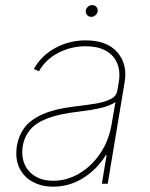

<svg xmlns="http://www.w3.org/2000/svg" viewBox="-20 -710 581 742"><path d="M186.1 11.4Q141.3 11.4 106.7 -7.1Q72.1 -25.6 54.9 -61.1Q37.6 -96.6 45.5 -147.7Q51.8 -184.7 73.7 -215.4Q95.5 -246.1 143.6 -267.9Q191.8 -289.8 277 -299.7Q315.3 -304 349.8 -309.7Q384.2 -315.3 407 -326.7Q429.7 -338.1 433.2 -359.4L438.9 -392Q449.6 -454.9 415.5 -493.1Q381.4 -531.2 311.1 -531.2Q253.6 -531.2 204.4 -505.3Q155.2 -479.4 130.7 -434.7L110.8 -443.2Q138.5 -494.3 192.8 -524.1Q247.2 -554 311.1 -554Q394.2 -554 433.8 -507.6Q473.4 -461.3 461.6 -392L396.3 0H373.6L392 -110.8H389.2Q355.1 -55.4 301.5 -22Q247.9 11.4 186.1 11.4ZM186.1 -11.4Q237.9 -11.4 285.7 -39.2Q333.5 -67.1 367.4 -117Q401.3 -166.9 411.9 -233L426.1 -315.3Q403.8 -300.4 366.7 -292.1Q329.5 -283.7 282.7 -278.4Q208.1 -269.9 163.4 -252.5Q118.6 -235.1 96.6 -208.8Q74.6 -182.5 68.2 -147.7Q58.6 -85.9 92 -48.7Q125.4 -11.4 186.1 -11.4ZM333.1 -644.9Q322.4 -644.9 316.2 -652.3Q310 -659.8 311.8 -670.5Q313.2 -677.9 320.3 -684.1Q327.4 -690.3 335.9 -690.3Q346.6 -690.3 352.8 -682.9Q359 -675.4 357.2 -664.8Q355.8 -657 348.7 -650.9Q341.6 -644.9 333.1 -644.9Z"/></svg>

Font: Inter Thin  BETA
Style: Italic
Weight: 100
Italic angle: -9.39999°
Designer: Rasmus Andersson
Foundry: rsms
Version: Version 3.011;git-f93a4a705